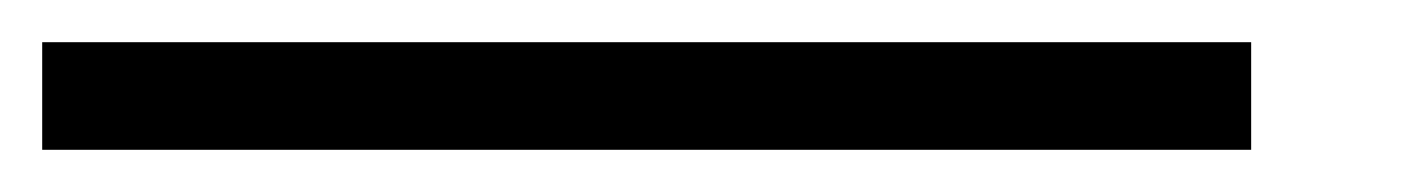

<svg xmlns="http://www.w3.org/2000/svg" viewBox="-104 50 677 91"><path d="M-84 121V70H489V121Z"/></svg>

Font: Libre Bodoni SemiBold
Style: Italic
Weight: 600
Italic angle: -13°
Version: Version 2.003